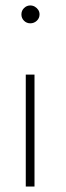

<svg xmlns="http://www.w3.org/2000/svg" viewBox="-20 -684 242 704"><path d="M74.5 0V-410.5H106.5V0ZM91 -598.5Q77.5 -598.5 68 -608Q58.5 -617.5 58.5 -631Q58.5 -645 68.2 -654.5Q78 -664 91 -664Q100 -664 107.8 -659.5Q115.5 -655 120.2 -647.8Q125 -640.5 125 -631Q125 -617.5 115 -608Q105 -598.5 91 -598.5Z"/></svg>

Font: League Spartan Thin Thin
Style: Regular
Weight: 250
Version: Version 2.002